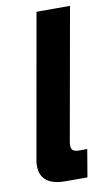

<svg xmlns="http://www.w3.org/2000/svg" viewBox="-87 -807 484 852"><g transform="rotate(-10 155.0 -381.5)"><path d="M136 0Q81 0 52.5 -22.5Q24 -45 24 -89Q24 -107 27 -118L141 -763H292L186 -167Q185 -162 185 -153Q185 -136 194 -130Q203 -124 218 -124H257L236 0Z"/></g></svg>

Font: Open Sauce One ExtraBold Italic
Style: Regular
Weight: 800
Italic angle: -10°
Designer: Alfredo Marco Pradil
Foundry: Creative Sauce Fz LLC
Version: Version 1.477